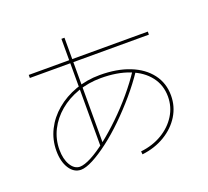

<svg xmlns="http://www.w3.org/2000/svg" viewBox="-139 -976 1278 1182"><g transform="rotate(-20 500.0 -385.5)"><path d="M375 -101V-488V-805H395V-488V-101ZM110 -645V-665H890V-645ZM599 14Q678 5 739 -31.5Q800 -68 835 -124Q870 -180 870 -247Q870 -322 827 -378Q784 -434 705.5 -464.5Q627 -495 520 -495Q439 -495 368 -470Q297 -445 243.5 -400Q190 -355 160 -295.5Q130 -236 130 -167Q130 -106 153.5 -66.5Q177 -27 213 -26Q243 -26 290.5 -51Q338 -76 394.5 -120.5Q451 -165 510 -222Q569 -279 623.5 -343.5Q678 -408 720 -472L736 -460Q692 -394 636 -328.5Q580 -263 520 -204.5Q460 -146 401.5 -101.5Q343 -57 294 -31.5Q245 -6 213 -6Q167 -7 138.5 -52Q110 -97 110 -167Q110 -240 141.5 -303Q173 -366 229.5 -413.5Q286 -461 360.5 -488Q435 -515 520 -515Q632 -515 715 -482Q798 -449 844 -388.5Q890 -328 890 -247Q890 -175 853 -115Q816 -55 750.5 -15.5Q685 24 601 34Z"/></g></svg>

Font: M PLUS 1 Thin
Style: Regular
Weight: 100
Designer: Coji Morishita
Foundry: UNDERFOREST DESIGN
Version: Version 1.001